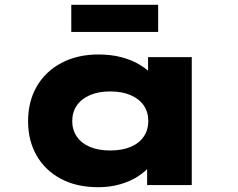

<svg xmlns="http://www.w3.org/2000/svg" viewBox="-20 -771 992 800"><path d="M389 9Q299 9 233.5 -26Q168 -61 132.5 -123Q97 -185 97 -266Q97 -348 133 -410.5Q169 -473 235.5 -508.5Q302 -544 390 -544Q442 -544 484.5 -533Q527 -522 560 -502.5Q593 -483 613.5 -461Q634 -439 641 -418L597 -412V-533H779V0H593V-146L631 -132Q627 -106 606.5 -81Q586 -56 554 -35.5Q522 -15 480 -3Q438 9 389 9ZM439 -144Q489 -144 524.5 -159Q560 -174 579 -202Q598 -230 598 -266Q598 -304 579 -331.5Q560 -359 524.5 -374.5Q489 -390 439 -390Q390 -390 354.5 -374.5Q319 -359 300 -331.5Q281 -304 281 -266Q281 -230 300 -202Q319 -174 354.5 -159Q390 -144 439 -144ZM277 -638V-751H639V-638Z"/></svg>

Font: Lexend Tera ExtraBold
Style: Regular
Weight: 800
Designer: Bonnie Shaver-Troup, Thomas Jockin
Foundry: Lexend
Version: Version 1.007